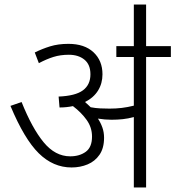

<svg xmlns="http://www.w3.org/2000/svg" viewBox="-20 -825 772 845"><path d="M438 -219Q438 -173 418 -144Q398 -115 365.5 -101.5Q333 -88 295 -88Q214 -88 150.5 -150.5Q87 -213 26 -359L75 -376Q121 -261 172 -199Q223 -137 289 -137Q330 -137 357.5 -157Q385 -177 385 -224Q385 -264 361.5 -297Q338 -330 301 -358Q273 -352 242 -352L238 -400Q312 -403 345 -427.5Q378 -452 378 -498Q378 -541 351.5 -562.5Q325 -584 283 -584Q246 -584 215.5 -574.5Q185 -565 151 -547L133 -594Q165 -610 200.5 -621Q236 -632 281 -632Q352 -632 391.5 -595Q431 -558 431 -498Q431 -458 411.5 -426.5Q392 -395 354 -376Q367 -365 379 -353Q400 -349 421 -348Q442 -347 462 -347Q490 -347 515.5 -350Q541 -353 569 -360V-574H492V-622H732V-574H623V0H569V-310Q544 -303 520 -300.5Q496 -298 471 -298Q442 -298 411 -303Q423 -285 430.5 -264Q438 -243 438 -219ZM569 -615V-805H623V-615Z"/></svg>

Font: RS Noto Sans Light
Style: Regular
Weight: 300
Designer: Monotype Design Team
Foundry: Monotype Imaging Inc.
Version: Version 3.10